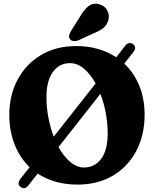

<svg xmlns="http://www.w3.org/2000/svg" viewBox="-20 -957 814 1011"><path d="M87.5 26.5Q77.5 20 77.8 8.5Q78 -3 87 -14.5L136 -76.5Q85 -125.5 57 -196Q29 -266.5 29 -353Q29 -456 72.8 -537.8Q116.5 -619.5 195.5 -667Q274.5 -714.5 381.5 -714.5Q443 -714.5 496 -699.2Q549 -684 592 -655.5L640.5 -717.5Q648.5 -728 660 -730Q671.5 -732 681 -724Q691 -716.5 691.2 -705.5Q691.5 -694.5 683.5 -684.5L634.5 -622Q685.5 -574 713.5 -505.2Q741.5 -436.5 741.5 -354Q741.5 -245 697.5 -162Q653.5 -79 574.2 -32Q495 15 388.5 15Q326.5 15 273.8 0Q221 -15 178.5 -43L128.5 20.5Q119.5 31.5 108.5 33.5Q97.5 35.5 87.5 26.5ZM224.5 -445.5Q224.5 -391.5 234.8 -338Q245 -284.5 263 -237.5L483.5 -517.5Q457 -565.5 422.5 -595Q388 -624.5 348.5 -624.5Q291.5 -624.5 258 -577.2Q224.5 -530 224.5 -445.5ZM547 -253.5Q547 -307.5 537 -361.5Q527 -415.5 508.5 -462.5L288 -182.5Q315 -134 349.5 -104.5Q384 -75 422.5 -75Q478.5 -75 512.8 -120.8Q547 -166.5 547 -253.5ZM400.5 -868Q421 -904.5 445.2 -924Q469.5 -943.5 503 -934.5Q532 -926.5 544.8 -902Q557.5 -877.5 551 -852Q544 -827 526 -811.2Q508 -795.5 472.5 -781.5L391.5 -744Q380 -739.5 367.8 -740.8Q355.5 -742 349 -750.5Q341.5 -760.5 344.2 -771.2Q347 -782 353.5 -793.5Z"/></svg>

Font: Fraunces 72pt SuperSoft
Style: Bold
Weight: 700
Version: Version 1.000;[0bf87f6ff]